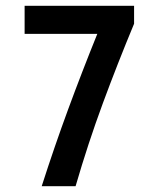

<svg xmlns="http://www.w3.org/2000/svg" viewBox="-20 -643 540 663"><path d="M124 0Q168 -137 215.5 -266Q263 -395 316 -526H65V-623H443V-561Q386 -424 335 -286Q284 -148 241 0Z"/></svg>

Font: Ligconsolata
Style: Bold
Weight: 700
Monospace: yes
Designer: Raph Levien, Cyreal, Brenton Simpson
Foundry: Raph Levien, Cyreal, Google
Version: Version 3.001; ttfautohint (v1.8.2.53-6de2)